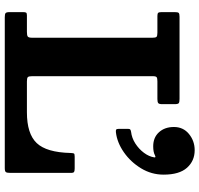

<svg xmlns="http://www.w3.org/2000/svg" viewBox="-36 -820 855 824"><g transform="rotate(90 392.0 -407.5)"><path d="M120 -655H48Q37.5 -655 34.5 -658.5Q31.5 -662 31.5 -673V-729.5Q31.5 -742.5 34.8 -746.2Q38 -750 51.5 -750H404Q417.5 -750 422 -746.8Q426.5 -743.5 426.5 -729.5V-675.5Q426.5 -662 421.8 -658.5Q417 -655 404.5 -655H329Q316 -655 311.2 -652Q306.5 -649 306.5 -635.5V-117Q306.5 -103 310.5 -99Q314.5 -95 329 -95H461.5Q553.5 -95 593.5 -137Q633.5 -179 636 -282Q636.5 -293.5 638.2 -296.8Q640 -300 652 -300H702Q713 -300 717.2 -297.5Q721.5 -295 721.5 -284V-24.5Q721.5 -9.5 718.2 -4.8Q715 0 700.5 0H53.5Q40 0 35.8 -3.5Q31.5 -7 31.5 -21V-78Q31.5 -87.5 33.5 -91.2Q35.5 -95 45 -95H116.5Q131.5 -95 136.5 -98.8Q141.5 -102.5 141.5 -118.5V-633Q141.5 -647 137.8 -651Q134 -655 120 -655ZM524.5 -726Q524.5 -766 554.5 -790.5Q584.5 -815 624 -815Q670 -815 699.5 -782Q729 -749 729 -681.5Q729 -629.5 701.8 -584.8Q674.5 -540 632.8 -511Q591 -482 547.5 -477Q539.5 -476 536 -478Q532.5 -480 532.5 -489V-529.5Q532.5 -536.5 535.8 -538.8Q539 -541 545 -542Q571.5 -545 595.2 -560.2Q619 -575.5 635.2 -597.2Q651.5 -619 655 -642Q656 -649.5 646 -644.5Q632.5 -637 607.5 -637Q569.5 -637 547 -661.8Q524.5 -686.5 524.5 -726Z"/></g></svg>

Font: Besley
Style: Bold
Weight: 700
Designer: Owen Earl
Foundry: indestructible type*
Version: Version 2.001; ttfautohint (v1.8.3)